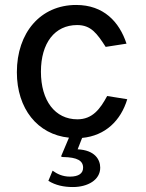

<svg xmlns="http://www.w3.org/2000/svg" viewBox="-20 -547 588 774"><path d="M493 -147 412 -160C384 -108 353 -66 292 -66C202 -66 145 -141 145 -258C145 -374 201 -446 291 -446C347 -446 371 -412 406 -358L490 -371C461 -459 398 -527 287 -527C143 -527 48 -415 48 -256C48 -109 131 -5 258 8L228 79C225 84 227 86 234 86C292 87 315 101 315 129C315 152 297 165 262 165C232 165 210 154 192 141L175 182C204 200 237 207 274 207C333 207 384 179 384 129C384 96 362 58 293 55L311 9C405 0 467 -61 493 -147Z"/></svg>

Font: United Sans Medium
Style: Regular
Weight: 500
Designer: Pablo Impallari, Rodrigo Fuenzalida (Modified by Dan O. Williams)
Version: Version 1.000;PS 001.000;hotconv 1.0.88;makeotf.lib2.5.64775